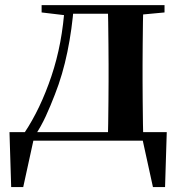

<svg xmlns="http://www.w3.org/2000/svg" viewBox="-20 -556 716 759"><path d="M563.1 0H95.3L115.5 -16.4L71.8 183.5H24.2L17.5 -33.6H639.2L632.5 183.5H584.6L540.5 -17.9ZM405.4 0Q407.2 -25.5 407.7 -67.4Q408.2 -109.4 408.7 -154.7Q409.2 -200 409.2 -234.8V-301.2Q409.2 -335.7 408.7 -381Q408.2 -426.4 407.7 -468.7Q407.2 -511 405.4 -535.7H546.6Q545.6 -511 545.1 -468.7Q544.6 -426.4 544.1 -381Q543.6 -335.7 543.6 -301.2V-234.8Q543.6 -200 544.1 -154.7Q544.6 -109.4 545.1 -67.4Q545.6 -25.5 546.6 0ZM144.5 -506.8V-535.7H246.5V-495.5H239.4ZM480 -495.5V-535.7H630.4V-506.8L510 -495.5ZM76.9 -31.5Q139.7 -125.6 183.2 -254.7Q226.7 -383.7 236.1 -535.7H272.1Q264.9 -440.9 246.4 -350.8Q227.9 -260.8 196.9 -182.2Q180 -138.1 161.2 -97.1Q142.3 -56.1 119.3 -21.6V-8.9ZM246.5 -501.8V-535.7H481.3V-501.8Z"/></svg>

Font: Noto Serif TC
Style: Regular
Weight: 200
Designer: Ryoko NISHIZUKA 西塚涼子 (kana & ideographs); Frank Grießhammer (Latin, Greek & Cyrillic); Wenlong ZHANG 张文龙 (bopomofo); San
Foundry: Adobe
Version: Version 2.001;hotconv 1.1.0;makeotfexe 2.6.0